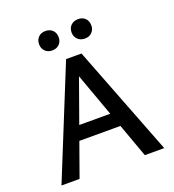

<svg xmlns="http://www.w3.org/2000/svg" viewBox="-150 -962 978 1078"><g transform="rotate(-20 339.0 -423.0)"><path d="M530 0 313 -601H355L140 0H32L299 -658H391L646 0ZM150 -201 181 -285H469L514 -201ZM243 -730Q217 -730 201 -746.5Q185 -763 185 -787Q185 -814 201 -830Q217 -846 243 -846Q270 -846 286 -830Q302 -814 302 -787Q302 -763 286 -746.5Q270 -730 243 -730ZM439 -730Q412 -730 395.5 -746.5Q379 -763 379 -787Q379 -814 395.5 -830Q412 -846 439 -846Q465 -846 481 -830Q497 -814 497 -787Q497 -763 481 -746.5Q465 -730 439 -730Z"/></g></svg>

Font: Ysabeau Infant SemiBold
Style: Regular
Weight: 600
Designer: Christian Thalmann (Catharsis Fonts)
Version: Version 2.002; featfreeze: ss01,ss02,lnum